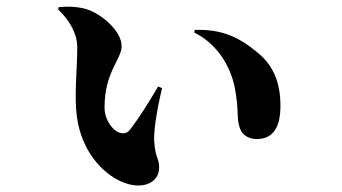

<svg xmlns="http://www.w3.org/2000/svg" viewBox="-20 -546 1040 584"><path d="M215 -402C215 -335 205 -255 214 -190C228 -88 290 -18 353 8C414 33 464 10 464 -36C464 -67 453 -61 449 -117C447 -146 457 -212 473 -278L461 -283C430 -230 402 -186 375 -151C365 -139 354 -139 342 -143C324 -149 298 -180 298 -219C298 -328 350 -365 350 -406C350 -447 299 -496 252 -515C222 -527 180 -527 158 -524L157 -517C186 -490 215 -448 215 -402ZM571 -447C640 -413 681 -345 694 -280C708 -208 698 -187 710 -155C718 -132 741 -123 761 -123C812 -123 833 -161 833 -224C833 -289 815 -343 766 -384C711 -430 659 -458 572 -455Z"/></svg>

Font: Noto Serif SC Black
Style: Regular
Weight: 900
Designer: Ryoko NISHIZUKA 西塚涼子 (kana & ideographs); Frank Grießhammer (Latin, Greek & Cyrillic); Wenlong ZHANG 张文龙 (bopomofo); San
Foundry: Adobe
Version: Version 2.001;hotconv 1.1.0;makeotfexe 2.6.0